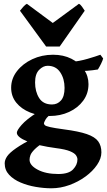

<svg xmlns="http://www.w3.org/2000/svg" viewBox="-20 -759 567 1018"><path d="M517.6 48.8Q517.6 81.5 494.6 115.2Q471.7 148.9 433.3 177Q395 205.1 347.9 222.2Q300.8 239.3 252.4 239.3Q212.9 239.3 169.7 231.9Q126.5 224.6 89.1 208.7Q51.8 192.9 28.3 167.7Q4.9 142.6 4.9 106.9Q4.9 88.9 17.8 69.8Q30.8 50.8 65.2 26.9Q99.6 2.9 163.1 -29.8Q163.1 -29.8 178.5 -28.8Q193.8 -27.8 209.5 -24.7Q225.1 -21.5 226.6 -14.6Q184.1 12.7 165 31.5Q146 50.3 141.4 63.5Q136.7 76.7 136.7 87.9Q136.7 117.7 179.7 140.6Q222.7 163.6 289.1 163.6Q344.2 163.6 367.4 139.2Q390.6 114.7 390.6 86.4Q390.6 75.7 382.8 64.2Q375 52.7 350.8 42.7Q326.7 32.7 277.3 26.4Q181.6 13.7 125.5 -9Q69.3 -31.7 69.3 -55.2Q69.3 -67.9 94.7 -96.9Q120.1 -126 176.8 -162.6L270.5 -170.9Q230.5 -141.6 221.7 -125.5Q212.9 -109.4 212.9 -105.5Q212.9 -100.1 218 -95.2Q223.1 -90.3 245.4 -85.2Q267.6 -80.1 318.4 -73.2Q397 -63 440.2 -48.1Q483.4 -33.2 500.5 -9.8Q517.6 13.7 517.6 48.8ZM526.9 -449.2Q524.9 -439.5 515.9 -421.1Q506.8 -402.8 499 -390.6Q472.7 -386.2 443.1 -383.8Q413.6 -381.3 372.1 -382.8L354 -430.2Q400.4 -434.1 445.1 -447.3Q489.7 -460.4 512.2 -468.8ZM449.2 -313Q449.2 -263.2 421.1 -225.1Q393.1 -187 346.4 -165.5Q299.8 -144 243.7 -144Q186 -144 139.6 -162.6Q93.3 -181.2 66.2 -214.8Q39.1 -248.5 39.1 -293.9Q39.1 -341.8 69.8 -381.6Q100.6 -421.4 151.1 -445.1Q201.7 -468.8 261.2 -468.8Q316.4 -468.8 358.6 -447.5Q400.9 -426.3 425 -390.9Q449.2 -355.5 449.2 -313ZM322.3 -293Q322.3 -341.3 299.3 -375.7Q276.4 -410.2 232.4 -410.2Q208.5 -410.2 187.3 -388.4Q166 -366.7 166 -321.8Q166 -273.4 187.5 -239.3Q209 -205.1 255.9 -205.1Q284.7 -205.1 303.5 -226.6Q322.3 -248 322.3 -293ZM296.4 -512.2H224.6L85.9 -702.1Q92.8 -711.4 103.8 -723.4Q114.7 -735.4 122.6 -738.8L259.8 -637.2L398.4 -738.8Q406.7 -735.4 415 -723.4Q423.3 -711.4 429.2 -702.1Z"/></svg>

Font: Gentium Book Plus
Style: Bold
Weight: 700
Designer: Victor Gaultney, Annie Olsen, Iska Routamaa, Becca Hirsbrunner
Foundry: SIL International
Version: Version 6.101